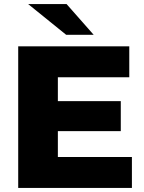

<svg xmlns="http://www.w3.org/2000/svg" viewBox="-20 -929 712 949"><path d="M252 -429H577V-281H252ZM266 -153H632V0H70V-700H619V-547H266ZM307 -757 119 -909H309L443 -757Z"/></svg>

Font: MOST Montserrat ExtraBold
Style: Regular
Weight: 800
Designer: Julieta Ulanovsky
Foundry: Julieta Ulanovsky
Version: Version 8.000;March 11, 2024;FontCreator 15.0.0.2926 64-bit